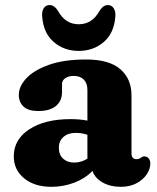

<svg xmlns="http://www.w3.org/2000/svg" viewBox="-20 -726 622 760"><path d="M34.5 -107Q34.5 -174 96 -214.2Q157.5 -254.5 259.5 -254.5Q296.5 -254.5 326 -248.5V-370.5Q326 -396 311.8 -410.8Q297.5 -425.5 272 -425.5Q251.5 -425.5 238.5 -416.5Q225.5 -407.5 225.5 -394V-362Q225.5 -326 201 -306.2Q176.5 -286.5 131.5 -286.5Q92.5 -286.5 73.5 -303.8Q54.5 -321 54.5 -351Q54.5 -384 84.2 -416Q114 -448 173.2 -469.2Q232.5 -490.5 321 -490.5Q412 -490.5 456.2 -452.2Q500.5 -414 500.5 -348.5V-117Q500.5 -108.5 505.2 -102.2Q510 -96 520.5 -96Q527 -96 530.8 -97.8Q534.5 -99.5 537.5 -101.5Q540.5 -103.5 543.2 -105.2Q546 -107 550.5 -107Q562 -107 568.5 -99Q575 -91 575 -79Q575 -57 560.8 -35.8Q546.5 -14.5 520.2 -0.5Q494 13.5 458.5 13.5Q417 13.5 386.5 -3.5Q356 -20.5 346 -49.5Q317.5 -19.5 274.2 -3Q231 13.5 183.5 13.5Q116.5 13.5 75.5 -20.2Q34.5 -54 34.5 -107ZM213 -141.5Q213 -113.5 229.8 -98Q246.5 -82.5 273 -82.5Q302 -82.5 326 -98V-192.5Q304.5 -200 280 -200Q249.5 -200 231.2 -184Q213 -168 213 -141.5ZM291.5 -630Q344.5 -630 373 -681.5Q388 -706 406.5 -706Q422 -706 430.2 -693.2Q438.5 -680.5 436.5 -660Q431.5 -594.5 390.5 -559.5Q349.5 -524.5 291.5 -524.5Q234 -524.5 193 -559.5Q152 -594.5 147 -660Q145 -680.5 153 -693.2Q161 -706 176.5 -706Q195.5 -706 210.5 -681.5Q239 -630 291.5 -630Z"/></svg>

Font: Fraunces 9pt SuperSoft
Style: Bold
Weight: 700
Version: Version 1.000;[b76b70a41]